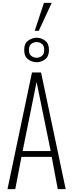

<svg xmlns="http://www.w3.org/2000/svg" viewBox="-20 -1313 508 1333"><path d="M32 0 202 -810H265L436 0H381L339 -224H129L86 0ZM137 -264H332L234 -744ZM234 -881Q203 -881 175.5 -901Q148 -921 148 -966Q148 -1011 175.5 -1031Q203 -1051 234 -1051Q266 -1051 293 -1031Q320 -1011 320 -966Q320 -921 293 -901Q266 -881 234 -881ZM234 -912Q254 -912 270.5 -924.5Q287 -937 287 -966Q287 -996 270.5 -1008.5Q254 -1021 234 -1021Q214 -1021 197.5 -1008.5Q181 -996 181 -966Q181 -937 197.5 -924.5Q214 -912 234 -912ZM221 -1099 285 -1293H339L249 -1099Z"/></svg>

Font: Oswald ExtraLight
Style: Regular
Weight: 250
Designer: Vernon Adams
Foundry: Vernon Adams
Version: Version 4.103;gftools[0.9.33.dev8+g029e19f]